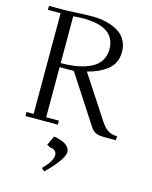

<svg xmlns="http://www.w3.org/2000/svg" viewBox="-144 -802 952 1199"><g transform="rotate(15 331.5 -202.5)"><path d="M22 -676.8V-702.1H104Q136.7 -702.1 200.2 -705.6Q263.7 -709 297.9 -709Q331.5 -709 363.3 -704.6Q395 -700.2 427.2 -688.2Q459.5 -676.3 483.2 -658.2Q506.8 -640.1 522 -610.1Q537.1 -580.1 537.1 -542Q537.1 -502.9 522 -472.7Q506.8 -442.4 479.2 -422.4Q451.7 -402.3 423.1 -389.9Q394.5 -377.4 356.9 -367.2L537.1 -91.8Q563 -53.2 586.7 -39.6Q610.4 -25.9 643.1 -25.9V0H563Q534.2 0 513.7 -8.5Q493.2 -17.1 478 -41L276.9 -350.1H185.1V-25.9H267.1V0H58.1V-25.9H104V-676.8ZM185.1 -376Q244.6 -376 293 -385Q341.3 -394 378.7 -412.8Q416 -431.6 436.5 -463.1Q457 -494.6 457 -537.1Q457 -682.1 250 -682.1Q233.9 -682.1 217.8 -681.2Q201.7 -680.2 193.4 -679.2L185.1 -678.2ZM235.8 138.2 264.2 78.1Q271.5 78.1 286.9 81.8Q302.2 85.4 321.5 93Q340.8 100.6 355 116Q369.1 131.3 369.1 150.9Q369.1 176.3 335.2 221.2Q301.3 266.1 259.8 304.2L241.2 287.1Q300.8 227.5 300.8 189Q300.8 173.3 291.5 163.8Q282.2 154.3 273.7 152.1Q265.1 149.9 257.8 149.9Z"/></g></svg>

Font: Dehuti
Style: Book
Weight: 400
Version: Version 1.2